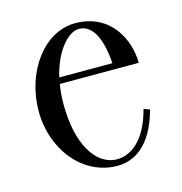

<svg xmlns="http://www.w3.org/2000/svg" viewBox="-85 -592 647 684"><g transform="rotate(-15 238.5 -250.0)"><path d="M267 15C325 15 395 -19 430 -149L408 -157C379 -45 320 -8 272 -8C191 -8 137 -103 137 -246C137 -273 139 -297 143 -320H434C434 -405 382 -515 251 -515C136 -515 45 -390 45 -245C45 -104 139 15 267 15ZM147 -343C169 -437 220 -492 259 -492C296 -492 335 -459 343 -343Z"/></g></svg>

Font: Sprat Condesed
Style: Regular
Weight: 400
Width: 3
Designer: Ethan Nakache
Foundry: Collletttivo
Version: Version 2.000;Glyphs 3.2 (3217)